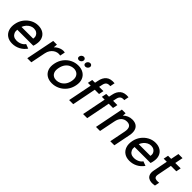

<svg xmlns="http://www.w3.org/2000/svg" viewBox="246 -1928 3140 3140"><g transform="rotate(45 1816.0 -357.5)"><path d="M238 7Q166 7 117 -26.5Q68 -60 48.5 -119Q29 -178 44 -254Q58 -327 100.5 -384Q143 -441 204 -474Q265 -507 334 -507Q404 -507 452 -476.5Q500 -446 519 -391.5Q538 -337 523 -266Q521 -254 517.5 -241.5Q514 -229 509 -214H139Q134 -174 147 -143.5Q160 -113 187.5 -96Q215 -79 255 -79Q304 -79 345 -98.5Q386 -118 407 -151L484 -122Q442 -61 377.5 -27Q313 7 238 7ZM426 -295Q433 -331 421 -360Q409 -389 382 -405.5Q355 -422 316 -422Q282 -422 250 -405.5Q218 -389 193.5 -360.5Q169 -332 155 -295Z M684 -500H770L764 -433Q789 -459 820.5 -476.5Q852 -494 885.5 -501Q919 -508 952 -500L934 -411Q904 -419 871.5 -413Q839 -407 810.5 -387.5Q782 -368 760.5 -336Q739 -304 730 -259L678 0H584Z M1156 7Q1085 7 1035 -24.5Q985 -56 964 -113.5Q943 -171 959 -249Q975 -328 1019.5 -386Q1064 -444 1127 -475.5Q1190 -507 1261 -507Q1332 -507 1383 -475.5Q1434 -444 1456 -386.5Q1478 -329 1462 -251Q1446 -172 1401 -114Q1356 -56 1292 -24.5Q1228 7 1156 7ZM1172 -79Q1212 -79 1251 -97.5Q1290 -116 1319.5 -154Q1349 -192 1361 -251Q1372 -309 1358 -346.5Q1344 -384 1313 -402.5Q1282 -421 1242 -421Q1203 -421 1165.5 -402.5Q1128 -384 1100 -346Q1072 -308 1060 -249Q1048 -191 1061 -153.5Q1074 -116 1103.5 -97.5Q1133 -79 1172 -79ZM1204 -573Q1182 -573 1170.5 -587Q1159 -601 1164 -622Q1168 -643 1185 -657.5Q1202 -672 1223 -672Q1243 -672 1255 -657.5Q1267 -643 1263 -622Q1259 -601 1241.5 -587Q1224 -573 1204 -573ZM1352 -573Q1331 -573 1319.5 -587Q1308 -601 1313 -622Q1316 -643 1333.5 -657.5Q1351 -672 1372 -672Q1392 -672 1404 -657.5Q1416 -643 1412 -622Q1407 -601 1389.5 -587Q1372 -573 1352 -573Z M1663 -556Q1679 -641 1731.5 -685.5Q1784 -730 1883 -720L1867 -637Q1815 -642 1790.5 -621Q1766 -600 1758 -556L1746 -500H1845L1828 -416H1729L1647 0H1552L1635 -416H1570L1587 -500H1651Z M1986 -556Q2002 -641 2054.5 -685.5Q2107 -730 2206 -720L2190 -637Q2138 -642 2113.5 -621Q2089 -600 2081 -556L2069 -500H2168L2151 -416H2052L1970 0H1875L1958 -416H1893L1910 -500H1974Z M2272 -500H2358L2354 -442Q2384 -473 2424 -490Q2464 -507 2509 -507Q2567 -507 2604.5 -482.5Q2642 -458 2656 -410Q2670 -362 2656 -290L2598 0H2504L2559 -278Q2573 -348 2551 -384.5Q2529 -421 2472 -421Q2414 -421 2375 -383.5Q2336 -346 2322 -273L2267 0H2173Z M2950 7Q2878 7 2829 -26.5Q2780 -60 2760.5 -119Q2741 -178 2756 -254Q2770 -327 2812.5 -384Q2855 -441 2916 -474Q2977 -507 3046 -507Q3116 -507 3164 -476.5Q3212 -446 3231 -391.5Q3250 -337 3235 -266Q3233 -254 3229.5 -241.5Q3226 -229 3221 -214H2851Q2846 -174 2859 -143.5Q2872 -113 2899.5 -96Q2927 -79 2967 -79Q3016 -79 3057 -98.5Q3098 -118 3119 -151L3196 -122Q3154 -61 3089.5 -27Q3025 7 2950 7ZM3138 -295Q3145 -331 3133 -360Q3121 -389 3094 -405.5Q3067 -422 3028 -422Q2994 -422 2962 -405.5Q2930 -389 2905.5 -360.5Q2881 -332 2867 -295Z M3412 -500 3440 -640H3535L3507 -500H3632L3615 -416H3490L3442 -170Q3433 -124 3447.5 -105Q3462 -86 3490 -83.5Q3518 -81 3549 -85L3533 -4Q3490 5 3451.5 1.5Q3413 -2 3385.5 -21Q3358 -40 3346.5 -76.5Q3335 -113 3347 -170L3395 -416H3323L3340 -500Z"/></g></svg>

Font: Albert Sans Medium
Style: Italic
Weight: 500
Italic angle: -11.25°
Designer: Andreas Rasmussen
Foundry: a.Foundry
Version: Version 1.025